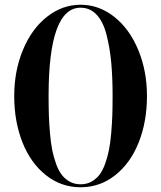

<svg xmlns="http://www.w3.org/2000/svg" viewBox="-20 -780 680 810"><path d="M40 -375Q40 -481 76.8 -569.5Q113.5 -658 178 -709Q242.5 -760 320 -760Q397.5 -760 462 -709Q526.5 -658 563.2 -569.5Q600 -481 600 -375Q600 -267.5 565.5 -180Q531 -92.5 466.5 -41.2Q402 10 320 10Q238 10 173.5 -41.2Q109 -92.5 74.5 -180Q40 -267.5 40 -375ZM320 -747.5Q185 -747.5 185 -375Q185 -329.5 186.2 -293Q187.5 -256.5 191 -216.5Q194.5 -176.5 200.5 -146.5Q206.5 -116.5 216.8 -88.2Q227 -60 241 -42Q255 -24 275 -13.2Q295 -2.5 320 -2.5Q345 -2.5 365 -13.2Q385 -24 399 -42Q413 -60 423.2 -88.2Q433.5 -116.5 439.5 -146.5Q445.5 -176.5 449 -216.5Q452.5 -256.5 453.8 -293Q455 -329.5 455 -375Q455 -455 449.2 -516.5Q443.5 -578 429.5 -633Q415.5 -688 387.8 -717.8Q360 -747.5 320 -747.5Z"/></svg>

Font: Bodoni* 16pt Medium
Style: Regular
Weight: 500
Version: Version 2.3